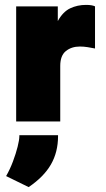

<svg xmlns="http://www.w3.org/2000/svg" viewBox="-20 -496 432 784"><path d="M46 0V-470H216V-410Q237 -448 266.5 -462Q296 -476 331 -476Q344 -476 353 -474.5Q362 -473 368 -470V-298Q353 -301 337.5 -303.5Q322 -306 306 -306Q272 -306 249 -287.5Q226 -269 226 -227V0ZM97 268 5 223Q21 195 33 163Q45 131 52 103Q59 75 59 60V56H217V60Q217 125 188 175.5Q159 226 97 268Z"/></svg>

Font: Gantari Black
Style: Regular
Weight: 900
Version: Version 1.000